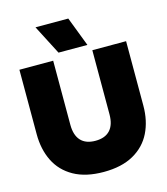

<svg xmlns="http://www.w3.org/2000/svg" viewBox="-133 -1019 990 1137"><g transform="rotate(-15 362.0 -451.0)"><path d="M192 -917H393L462 -737H285ZM35 -304V-699H242V-306Q242 -242 272.5 -209Q303 -176 362 -176Q421 -176 451.5 -209Q482 -242 482 -306V-699H689V-304Q689 -211 653.5 -139Q618 -67 545 -26Q472 15 362 15Q252 15 179 -26Q106 -67 70.5 -139Q35 -211 35 -304Z"/></g></svg>

Font: Prompt ExtraBold
Style: Regular
Weight: 800
Designer: Katatrad Team
Foundry: CadsonDemak
Version: Version 1.001